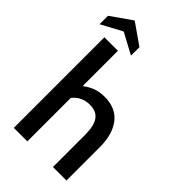

<svg xmlns="http://www.w3.org/2000/svg" viewBox="-296 -1034 1124 1124"><g transform="rotate(45 266.0 -472.5)"><path d="M494 -276V0H382V-266Q382 -341 357 -376Q332 -411 277 -411Q211 -411 170 -360V0H58V-750H170V-458Q200 -481 232 -493Q264 -505 305 -505Q399 -505 446.5 -443.5Q494 -382 494 -276ZM244 -854V-784L114 -854L-16 -784V-854L114 -945Z"/></g></svg>

Font: Cabin SemiBold
Style: Regular
Weight: 600
Designer: Pablo Impallari
Foundry: Pablo Impallari. http://www.impallari.com Igino Marini. http://www.ikern.com
Version: Version 2.001